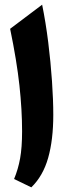

<svg xmlns="http://www.w3.org/2000/svg" viewBox="-20 -804 317 832"><path d="M162.6 -783.7Q178.2 -707 189 -620.8Q199.7 -534.7 205.3 -452.6Q210.9 -370.6 210.9 -306.2Q210.9 -198.2 188.7 -119.9Q166.5 -41.5 115.7 7.8L41 -28.3Q58.6 -70.3 67.1 -117.4Q75.7 -164.6 75.7 -235.4Q75.7 -327.6 64.2 -433.8Q52.7 -540 23.9 -679.2Z"/></svg>

Font: Pinar-FD Bold
Style: Regular
Weight: 700
Designer: Amin Abedi
Version: Version 3.000